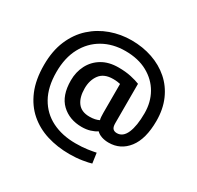

<svg xmlns="http://www.w3.org/2000/svg" viewBox="-181 -922 1322 1289"><g transform="rotate(30 480.0 -277.5)"><path d="M505 158Q412 158 331 133Q250 108 189 55Q128 2 93.5 -80Q59 -162 59 -276Q59 -385 94 -467Q129 -549 189.5 -603.5Q250 -658 327 -685.5Q404 -713 487 -713Q574 -713 649.5 -687Q725 -661 781.5 -611.5Q838 -562 869.5 -490Q901 -418 901 -327Q901 -187 844 -113.5Q787 -40 695 -40Q665 -40 640 -48.5Q615 -57 600 -73Q580 -59 550.5 -50Q521 -41 486 -41Q390 -41 328.5 -99.5Q267 -158 267 -276Q267 -341 294.5 -394.5Q322 -448 374.5 -479.5Q427 -511 502 -511Q557 -511 600 -501.5Q643 -492 669 -481V-176Q669 -146 680 -134.5Q691 -123 711 -123Q758 -123 782 -178.5Q806 -234 806 -332Q806 -417 768 -484Q730 -551 658.5 -590.5Q587 -630 487 -630Q390 -630 315 -587.5Q240 -545 197.5 -466Q155 -387 155 -276Q155 -160 199 -82Q243 -4 322 35.5Q401 75 505 75Q558 75 598 69Q638 63 660 58L671 136Q650 143 603.5 150.5Q557 158 505 158ZM496 -127Q520 -127 538 -131Q556 -135 570 -142Q567 -151 566 -166.5Q565 -182 565 -195V-420Q556 -422 542 -424Q528 -426 509 -426Q439 -426 406.5 -383Q374 -340 374 -276Q374 -206 404 -166.5Q434 -127 496 -127Z"/></g></svg>

Font: Ubuntu Sans SemiBold
Style: Regular
Weight: 600
Designer: Dalton Maag Ltd
Foundry: Dalton Maag Ltd
Version: Version 1.006; ttfautohint (v1.8.4.7-5d5b)